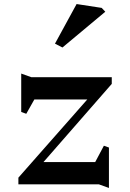

<svg xmlns="http://www.w3.org/2000/svg" viewBox="-20 -912 644 950"><path d="M451 -110 494 -191 519 -182V18L469 0H71V-33L412 -420H150L110 -349L85 -358V-548L135 -530H533V-497L195 -110ZM501 -854 289 -677 252 -696 359 -892 483 -873Z"/></svg>

Font: Inknut Antiqua Light
Style: Regular
Weight: 300
Designer: Claus Eggers Sørensen
Foundry: Claus Eggers Sørensen
Version: Version 1.003; ttfautohint (v1.8.2) -l 8 -r 50 -G 200 -x 14 